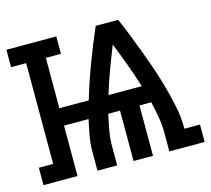

<svg xmlns="http://www.w3.org/2000/svg" viewBox="-100 -627 798 725"><g transform="rotate(-15 298.5 -265.0)"><path d="M-15 0V-68H41V-462H-18V-530H177V-462H118V-265H233Q253 -333 278 -399Q303 -465 331 -530H419Q435 -493 449.5 -456Q464 -419 478 -381.5Q492 -344 504.5 -306.5Q517 -269 527.5 -230.5Q538 -192 546 -152.5Q554 -113 554 -74V-68H615V0H477V-74Q477 -105 471.5 -135.5Q466 -166 459 -197H413V0H337V-197H291Q284 -166 278.5 -135.5Q273 -105 273 -74V0H196V-74Q196 -105 201.5 -135.5Q207 -166 214 -197H118V0ZM310 -265H440Q426 -311 409.5 -355.5Q393 -400 375 -445Q357 -400 340.5 -355.5Q324 -311 310 -265Z"/></g></svg>

Font: Iosevka Curly Slab Extended
Style: Regular
Weight: 400
Width: 7
Monospace: yes
Designer: Belleve Invis
Foundry: Belleve Invis
Version: Version 11.1.0; ttfautohint (v1.8.3)